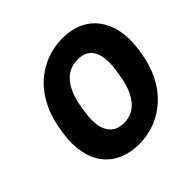

<svg xmlns="http://www.w3.org/2000/svg" viewBox="-181 -898 1085 1085"><g transform="rotate(-45 361.5 -355.5)"><path d="M82 -340C65 -232 84 -143 129 -84C170 -29 242 10 342 10C389 10 431 2 473 -14C599 -65 686 -178 712 -340L717 -370C734 -479 713 -566 669 -626C628 -681 559 -721 457 -721C410 -721 367 -712 325 -696C199 -645 113 -531 87 -370ZM254 -340 259 -371C278 -489 331 -575 434 -575C538 -575 562 -489 543 -371L538 -340C519 -222 468 -135 365 -135C342 -135 323 -140 307 -148C254 -177 239 -247 254 -340Z"/></g></svg>

Font: Asimov Pro
Style: UltObl
Weight: 900
Designer: Google
Version: Version 2.000980; 2014